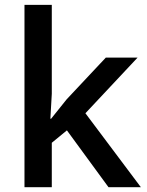

<svg xmlns="http://www.w3.org/2000/svg" viewBox="-20 -780 612 800"><path d="M192.9 -285.2 257.8 -366.2 420.9 -540H553.2L335.9 -308.1L566.9 0H432.1L258.8 -236.8L195.8 -185.1V0H82V-759.8H195.8V-389.2L189.9 -285.2Z"/></svg>

Font: f2_25842          
Style: Regular
Weight: 600
Foundry: Ascender Corporation
Version: Version 1.10